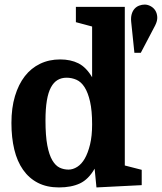

<svg xmlns="http://www.w3.org/2000/svg" viewBox="-20 -810 708 840"><path d="M30 -272Q30 -208 42.5 -156Q55 -104 81 -67Q107 -30 146 -10Q185 10 238 10Q292 10 329.5 -7.5Q367 -25 394 -72L402 10L600 0V-67L526 -86V-780H312V-713L383 -694V-472Q357 -516 323 -533Q289 -550 243 -550Q195 -550 155.5 -531Q116 -512 88.5 -476.5Q61 -441 45.5 -389.5Q30 -338 30 -272ZM383 -266Q383 -215 374 -178Q365 -141 351 -116.5Q337 -92 318 -80Q299 -68 280 -68Q259 -68 241 -76.5Q223 -85 209 -108.5Q195 -132 187 -174Q179 -216 179 -283Q179 -334 185 -370Q191 -406 203 -428Q215 -450 232 -460Q249 -470 271 -470Q294 -470 314.5 -461Q335 -452 350 -428.5Q365 -405 374 -365.5Q383 -326 383 -266ZM568 -579H596L659 -699Q669 -719 668 -735.5Q667 -752 659.5 -764Q652 -776 639 -783Q626 -790 613 -790Q601 -790 589 -785.5Q577 -781 568.5 -771.5Q560 -762 556 -747.5Q552 -733 554 -714Z"/></svg>

Font: GradeGX
Style: Regular
Weight: 100
Width: 1
Designer: Adam Twardoch
Foundry: Adam Twardoch
Version: Version 2.002; DEVELOPMENT